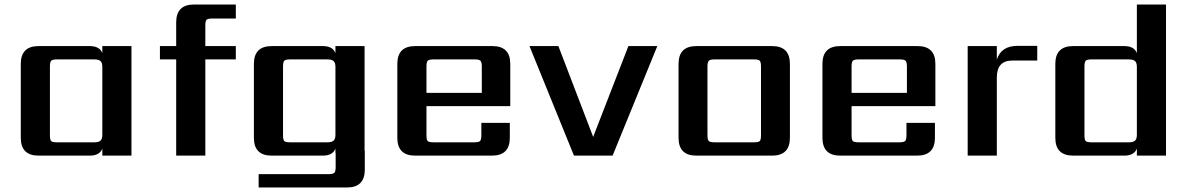

<svg xmlns="http://www.w3.org/2000/svg" viewBox="-20 -689 5262 850"><path d="M232 -59H398Q417 -59 425 -66.5Q433 -74 433 -92V-393Q433 -411 425 -418.5Q417 -426 398 -426H232Q212 -426 206.5 -420Q201 -414 201 -395V-90Q201 -70 206.5 -64.5Q212 -59 232 -59ZM433 -485H562V0H433V-31Q421 0 377 0H151Q72 0 72 -79V-406Q72 -485 151 -485H377Q421 -485 433 -454Z M1024 -607H920Q900 -607 894.5 -601.5Q889 -596 889 -576V-485H1024V-426H889V0H760V-426H688V-485H760V-590Q760 -669 839 -669H1024Z M1264 -59H1430Q1449 -59 1457 -66.5Q1465 -74 1465 -92V-393Q1465 -411 1457 -418.5Q1449 -426 1430 -426H1264Q1244 -426 1238.5 -420Q1233 -414 1233 -395V-90Q1233 -70 1238.5 -64.5Q1244 -59 1264 -59ZM1594 -21H1595V62Q1595 141 1516 141H1125V82H1435Q1454 82 1460 76Q1466 70 1466 51V-11H1465V-31Q1453 0 1409 0H1183Q1104 0 1104 -79V-406Q1104 -485 1183 -485H1409Q1453 -485 1465 -454V-485H1594Z M1868 -278H2113V-395Q2113 -414 2107 -420Q2101 -426 2082 -426H1899Q1879 -426 1873.5 -420Q1868 -414 1868 -395ZM1818 -485H2160Q2239 -485 2239 -406V-219H1868V-90Q1868 -70 1873.5 -64.5Q1879 -59 1899 -59H2080Q2099 -59 2105 -64.5Q2111 -70 2111 -90V-145H2237V-79Q2237 0 2158 0H1818Q1739 0 1739 -79V-406Q1739 -485 1818 -485Z M2324 -485H2452L2606 -83L2762 -485H2890L2692 0H2521Z M3349 -90V-395Q3349 -414 3343.5 -420Q3338 -426 3318 -426H3143Q3124 -426 3118 -420Q3112 -414 3112 -395V-90Q3112 -70 3118 -64.5Q3124 -59 3143 -59H3318Q3338 -59 3343.5 -64.5Q3349 -70 3349 -90ZM3063 -485H3398Q3477 -485 3477 -406V-79Q3477 0 3398 0H3063Q2984 0 2984 -79V-406Q2984 -485 3063 -485Z M3750 -278H3995V-395Q3995 -414 3989 -420Q3983 -426 3964 -426H3781Q3761 -426 3755.5 -420Q3750 -414 3750 -395ZM3700 -485H4042Q4121 -485 4121 -406V-219H3750V-90Q3750 -70 3755.5 -64.5Q3761 -59 3781 -59H3962Q3981 -59 3987 -64.5Q3993 -70 3993 -90V-145H4119V-79Q4119 0 4040 0H3700Q3621 0 3621 -79V-406Q3621 -485 3700 -485Z M4485 -486H4572V-421H4462Q4393 -421 4393 -346V0H4264V-485H4393V-425Q4412 -486 4485 -486Z M4812 -59H4978Q4997 -59 5005 -66.5Q5013 -74 5013 -92V-393Q5013 -411 5005 -418.5Q4997 -426 4978 -426H4812Q4792 -426 4786.5 -420Q4781 -414 4781 -395V-90Q4781 -70 4786.5 -64.5Q4792 -59 4812 -59ZM5013 -669H5142V0H5013V-31Q5001 0 4957 0H4731Q4652 0 4652 -79V-406Q4652 -485 4731 -485H4957Q5001 -485 5013 -454Z"/></svg>

Font: Sarpanch SemiBold
Style: Regular
Weight: 600
Designer: Manushi Parikh (Devanagari and Latin), Jyotish Sonowal (Devanagari)
Foundry: Indian Type Foundry
Version: Version 2.004;PS 1.0;hotconv 1.0.78;makeotf.lib2.5.61930; tt